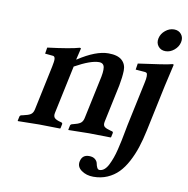

<svg xmlns="http://www.w3.org/2000/svg" viewBox="-92 -722 1014 1038"><g transform="rotate(10 415.5 -203.0)"><path d="M783.2 -321.3 730 -69.8Q718.8 -16.6 704.8 25.9Q690.9 68.4 670.4 106.9Q649.9 145.5 624.5 171.4Q599.1 197.3 564.5 212.4Q529.8 227.5 487.8 227.5Q449.7 227.5 422.4 208Q395 188.5 401.4 158.2Q409.2 121.1 446.8 121.1Q468.3 121.1 480 131.1Q491.7 141.1 493.9 153.3Q496.1 165.5 501 175.5Q505.9 185.5 514.6 185.5Q528.3 185.5 540.5 175.5Q552.7 165.5 562.3 146.5Q571.8 127.4 579.3 106.7Q586.9 85.9 593.8 57.6Q600.6 29.3 605 8.3Q609.4 -12.7 614.5 -40.5Q619.6 -68.4 622.1 -80.1L673.3 -320.8Q678.7 -344.7 678.5 -357.9Q678.2 -371.1 674.8 -374.8Q671.4 -378.4 663.6 -378.9L613.3 -382.8L618.7 -417Q772.9 -437.5 805.2 -446.8Q807.1 -446.8 809.3 -445.8Q811.5 -444.8 811 -442.9Q793.9 -371.1 783.2 -321.3ZM714.1 -527.1Q699.7 -545.4 705.3 -571Q710.9 -596.7 732.9 -614.7Q754.9 -632.8 780.5 -632.8Q806.2 -632.8 820.6 -614.7Q835 -596.7 829.3 -571Q823.7 -545.4 801.8 -527.1Q779.8 -508.8 754.2 -508.8Q728.5 -508.8 714.1 -527.1ZM289.1 -380.9Q384.8 -443.8 453.6 -443.8Q504.4 -443.8 528.1 -422.4Q551.8 -400.9 550.8 -365.2Q549.8 -329.6 541 -283.2L497.1 -76.2Q493.2 -56.6 502.7 -48.6Q512.2 -40.5 537.1 -34.2L544.9 -32.2Q552.2 -30.3 550.8 -22.9L545.9 0L543.5 2Q463.9 0 424.8 0L312.5 2L311 0L315.9 -22.9Q317.4 -29.8 325.7 -32.2L330.1 -33.2Q357.4 -39.6 370.1 -48.1Q382.8 -56.6 387.2 -76.2L432.6 -290Q444.8 -340.8 440.9 -364.5Q437 -388.2 411.6 -388.2Q365.7 -388.2 280.3 -340.8L224.1 -76.2Q220.2 -57.1 229.7 -48.1Q239.3 -39.1 263.2 -33.2L266.6 -32.2Q273.9 -30.3 272.9 -22.9L268.1 0L265.6 2Q189.9 0 150.9 0L34.7 2L33.2 0L38.1 -22.9Q39.6 -30.3 47.9 -32.2L57.1 -34.2Q85 -40 97.4 -48.1Q109.9 -56.2 114.3 -76.2L166 -320.8Q168.9 -335.4 170.4 -345.9Q171.9 -356.4 171.4 -362.8Q170.9 -369.1 168.9 -372.6Q167 -376 164.1 -377.4Q161.1 -378.9 156.7 -378.9L116.2 -382.8L121.6 -417Q247.1 -432.6 295.9 -446.8Q300.8 -445.8 302.2 -443.8L287.1 -380.9Z"/></g></svg>

Font: Linux Libertine Slanted
Style: Semibold Slanted
Weight: 600
Designer: Philipp H. Poll
Foundry: Philipp H. Poll
Version: Version 5.1.1